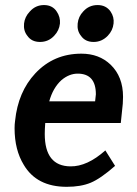

<svg xmlns="http://www.w3.org/2000/svg" viewBox="-20 -720 536 752"><path d="M284.2 -627.9Q287.1 -655.3 305.7 -674.8Q328.1 -700.2 362.3 -700.2Q395.5 -700.2 413.1 -674.8Q427.7 -653.3 424.8 -627.9Q421.9 -600.6 402.3 -580.1Q378.9 -555.7 346.7 -555.7Q313.5 -555.7 296.9 -580.1Q281.2 -599.6 284.2 -627.9ZM74.2 -627.9Q77.1 -654.3 96.7 -674.8Q119.1 -700.2 152.3 -700.2Q185.5 -700.2 202.1 -674.8Q216.8 -653.3 214.8 -627.9Q211.9 -600.6 192.4 -580.1Q169.9 -555.7 136.7 -555.7Q103.5 -555.7 86.9 -580.1Q71.3 -599.6 74.2 -627.9ZM255.9 -68.4Q321.3 -67.4 392.6 -130.9L430.7 -70.3Q374 -20.5 335.4 -4.4Q296.9 11.7 241.2 11.7Q124 11.7 73.2 -74.2Q37.1 -132.8 37.1 -217.8Q37.1 -233.4 39.1 -247.1Q50.8 -360.4 118.2 -432.6Q190.4 -509.8 298.8 -509.8Q368.2 -509.8 413.1 -466.8Q461.9 -419.9 461.9 -340.8Q461.9 -327.1 460.9 -313.5L453.1 -238.3H157.2Q155.3 -213.9 155.3 -195.3Q155.3 -69.3 255.9 -68.4ZM352.5 -323.2Q354.5 -337.9 355.5 -350.6Q355.5 -431.6 284.2 -431.6Q251 -431.6 220.7 -406.2Q187.5 -376 172.9 -323.2Z"/></svg>

Font: Puritan
Style: BoldItalic
Weight: 700
Version: 2.1